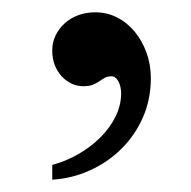

<svg xmlns="http://www.w3.org/2000/svg" viewBox="-20 -124 310 312"><path d="M64.9 144Q88.4 137.7 108.6 125.7Q128.9 113.8 144 98.4Q159.2 83 168 64.9Q176.8 46.9 176.8 27.8Q176.8 16.6 172.4 8.3Q168 0 161.1 0Q154.8 0 150.4 2.4Q146 4.9 141.4 8.1Q136.7 11.2 130.9 13.7Q125 16.1 115.2 16.1Q105 16.1 95.9 11.7Q86.9 7.3 79.8 -0.5Q72.8 -8.3 68.8 -18.8Q64.9 -29.3 64.9 -42Q64.9 -55.2 70.3 -66.4Q75.7 -77.6 85.2 -86.2Q94.7 -94.7 107.4 -99.4Q120.1 -104 134.8 -104Q153.8 -104 170.2 -95.7Q186.5 -87.4 198.7 -72.8Q210.9 -58.1 218 -38.6Q225.1 -19 225.1 2.9Q225.1 37.6 212.2 66.9Q199.2 96.2 177.2 117.9Q155.3 139.6 126.2 152.8Q97.2 166 64.9 168Z"/></svg>

Font: Chandrasa
Style: Regular
Weight: 400
Designer: R.S. Wihananto
Foundry: R.S. Wihananto
Version: Version 2.0.1